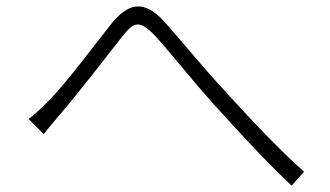

<svg xmlns="http://www.w3.org/2000/svg" viewBox="-20 -639 1040 605"><path d="M70 -264 118 -216C131 -234 153 -260 173 -283C227 -346 316 -461 366 -525C402 -570 419 -577 467 -528C513 -478 589 -382 655 -309C726 -230 821 -127 899 -54L938 -98C852 -174 747 -288 689 -352C623 -422 545 -519 493 -576C431 -640 385 -628 334 -568C279 -499 191 -380 135 -323C110 -298 92 -280 70 -264Z"/></svg>

Font: Noto Sans JP Light
Style: Regular
Weight: 300
Designer: Ryoko NISHIZUKA (kana & ideographs); Paul D. Hunt (Latin, Greek & Cyrillic); Wenlong ZHANG (bopomofo); Sandoll Communica
Foundry: Adobe Systems Incorporated
Version: Version 1.004;PS 1.004;hotconv 1.0.82;makeotf.lib2.5.63406